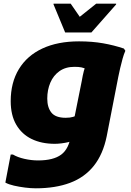

<svg xmlns="http://www.w3.org/2000/svg" viewBox="-20 -780 711 1040"><path d="M174 240Q147 240 115.5 236Q84 232 55.5 225.5Q27 219 9 209L38 57H50Q75 72 112.5 80.5Q150 89 186 89Q269 89 311.5 57.5Q354 26 364 -48L423 -342Q428 -372 434 -395Q440 -418 449 -435L452 -404Q435 -412 421 -415Q407 -418 383 -418Q335 -418 302 -394.5Q269 -371 252.5 -332Q236 -293 236 -246Q236 -198 258.5 -170Q281 -142 336 -142Q360 -142 376 -147Q392 -152 402 -158L376 -20Q367 -14 350 -10Q333 -6 313 -3.5Q293 -1 277 -1Q205 -1 151.5 -27Q98 -53 68 -104.5Q38 -156 38 -232Q38 -333 82.5 -406Q127 -479 210 -517.5Q293 -556 408 -556Q479 -556 538.5 -545.5Q598 -535 651 -517L659 -505Q651 -487 644 -462Q637 -437 631 -411Q625 -385 621 -365L558 -42Q538 56 488 118.5Q438 181 359 210.5Q280 240 174 240ZM333 -604 270 -756V-760H363L412 -689L501 -760H609V-756L475 -604Z"/></svg>

Font: Kufam ExtraBold
Style: Italic
Weight: 800
Italic angle: -11°
Designer: Artur Schmal
Foundry: Original Type
Version: Version 1.301; ttfautohint (v1.8.3)